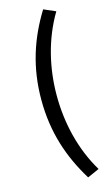

<svg xmlns="http://www.w3.org/2000/svg" viewBox="-151 -877 657 1129"><g transform="rotate(-15 177.5 -312.5)"><path d="M237 199 309 167C223 24 183 -145 183 -313C183 -480 223 -649 309 -793L237 -824C144 -673 89 -510 89 -313C89 -114 144 47 237 199Z"/></g></svg>

Font: DAIFUKU Sans JP Medium
Style: Regular
Weight: 500
Designer: Original font ‘Source Han Sans JP’ : Ryoko NISHIZUKA  (kana, bopomofo & ideographs); Paul D. Hunt (Latin, Greek & Cyrill
Foundry: Daifuku
Version: Version 1.000